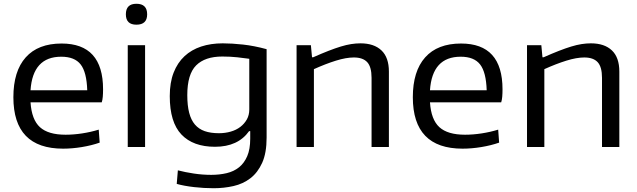

<svg xmlns="http://www.w3.org/2000/svg" viewBox="-20 -780 3383 1019"><path d="M315 9Q51 9 51 -264Q51 -402 116.5 -475.5Q182 -549 307 -549Q527 -549 527 -306Q527 -284 525.5 -266.5Q524 -249 520 -237H142Q148 -145 192 -105Q236 -65 328 -65Q370 -65 416 -72Q462 -79 504 -92L509 -23Q466 -8 414.5 0.5Q363 9 315 9ZM305 -479Q154 -479 142 -301H443Q440 -397 408 -438Q376 -479 305 -479Z M704 -649Q648 -649 648 -704Q648 -760 704 -760Q761 -760 761 -704Q761 -649 704 -649ZM658 -540H750V0H658Z M1114 219Q1063 219 1010 213Q957 207 918 196L924 124Q962 134 1008.5 141Q1055 148 1101 148Q1145 148 1183 139Q1221 130 1248.5 108Q1276 86 1292 49Q1308 12 1308 -44V-84H1302Q1243 -1 1121 -1Q1005 -1 943 -66Q881 -131 881 -270Q881 -342 901.5 -394.5Q922 -447 959 -481.5Q996 -516 1047.5 -533Q1099 -550 1162 -550Q1211 -550 1270 -543.5Q1329 -537 1395 -519V-50Q1395 32 1371.5 84Q1348 136 1309 166Q1270 196 1219 207.5Q1168 219 1114 219ZM1142 -73Q1175 -73 1204.5 -81.5Q1234 -90 1255.5 -106.5Q1277 -123 1290 -146Q1303 -169 1303 -199V-468Q1276 -472 1239 -476Q1202 -480 1160 -480Q1068 -480 1021 -433Q974 -386 974 -275Q974 -220 984 -181.5Q994 -143 1014.5 -119Q1035 -95 1066.5 -84Q1098 -73 1142 -73Z M1554 -540H1630L1636 -476H1642Q1687 -496 1723 -510Q1759 -524 1788.5 -533Q1818 -542 1843.5 -546Q1869 -550 1893 -550Q1965 -550 2004.5 -512.5Q2044 -475 2044 -400V0H1952V-367Q1952 -425 1929 -450Q1906 -475 1858 -475Q1817 -475 1762.5 -458Q1708 -441 1646 -413V0H1554Z M2435 9Q2171 9 2171 -264Q2171 -402 2236.5 -475.5Q2302 -549 2427 -549Q2647 -549 2647 -306Q2647 -284 2645.5 -266.5Q2644 -249 2640 -237H2262Q2268 -145 2312 -105Q2356 -65 2448 -65Q2490 -65 2536 -72Q2582 -79 2624 -92L2629 -23Q2586 -8 2534.5 0.5Q2483 9 2435 9ZM2425 -479Q2274 -479 2262 -301H2563Q2560 -397 2528 -438Q2496 -479 2425 -479Z M2777 -540H2853L2859 -476H2865Q2910 -496 2946 -510Q2982 -524 3011.5 -533Q3041 -542 3066.5 -546Q3092 -550 3116 -550Q3188 -550 3227.5 -512.5Q3267 -475 3267 -400V0H3175V-367Q3175 -425 3152 -450Q3129 -475 3081 -475Q3040 -475 2985.5 -458Q2931 -441 2869 -413V0H2777Z"/></svg>

Font: Encode Sans Wide
Style: Regular
Weight: 400
Designer: Pablo Impallari, Andres Torresi
Foundry: Pablo Impallari, Andres Torresi
Version: Version 1.000; ttfautohint (v1.00) -l 8 -r 50 -G 200 -x 14 -